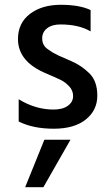

<svg xmlns="http://www.w3.org/2000/svg" viewBox="-20 -532 459 801"><path d="M232 -430Q197 -430 176.5 -414Q156 -398 156 -372Q156 -341 182 -325Q190 -320 194.5 -316.5Q199 -313 209.5 -308Q220 -303 225 -300Q240 -293 279.5 -276Q319 -259 352.5 -226.5Q386 -194 386 -133Q386 -72 338 -33.5Q290 5 204 5Q118 5 58 -25V-118Q128 -75 203 -75Q242 -75 263.5 -91Q285 -107 285 -131Q285 -155 268 -172.5Q251 -190 233.5 -198.5Q216 -207 174 -225Q55 -274 55 -369Q55 -436 105 -474Q155 -512 233.5 -512Q312 -512 358 -490V-401Q309 -430 232 -430ZM85 249 165 51H274L161 249Z"/></svg>

Font: Hind Medium
Style: Regular
Weight: 500
Designer: Manushi Parikh, Satya Rajpurohit
Foundry: Indian Type Foundry
Version: Version 1.201;PS 1.0;hotconv 1.0.78;makeotf.lib2.5.61930; tt